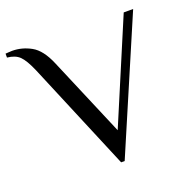

<svg xmlns="http://www.w3.org/2000/svg" viewBox="-151 -790 912 919"><g transform="rotate(-20 305.5 -330.0)"><path d="M81 -543Q56 -601 34 -622.5Q12 -644 -29 -648V-668Q-24 -668 -14.5 -669Q-5 -670 5 -670Q55 -670 101 -644.5Q147 -619 179 -543L350 -140L570 -660H618L331 10H313Z"/></g></svg>

Font: El Messiri
Style: Regular
Weight: 400
Designer: Mohamed Gaber
Foundry: Kief Type Foundry
Version: Version 2.006